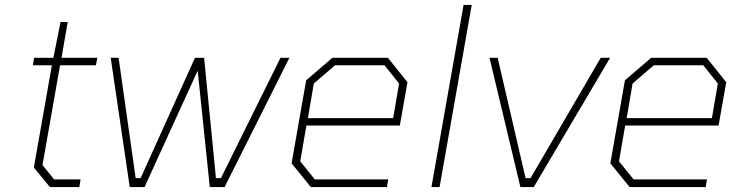

<svg xmlns="http://www.w3.org/2000/svg" viewBox="-20 -757 2963 777"><path d="M182 0 117 -79 190 -493H113L118 -523H196L225 -668H254L229 -523H374L368 -493H223L152 -89L199 -31H306L301 0Z M889 0H829L780 -471L565 0H505L428 -523H460L529 -36H549L769 -523H806L854 -36H874L1115 -523H1151Z M1238 0 1160 -96 1219 -432 1325 -523H1550L1629 -424L1598 -249H1220L1195 -104L1254 -31H1551L1546 0ZM1226 -279H1571L1595 -419L1536 -493H1336L1250 -419Z M1726 0 1856 -737H1889L1759 0Z M2086 0 1961 -523H1994L2107 -36H2127L2411 -523H2449L2140 0Z M2528 0 2450 -96 2509 -432 2615 -523H2840L2919 -424L2888 -249H2510L2485 -104L2544 -31H2841L2836 0ZM2516 -279H2861L2885 -419L2826 -493H2626L2540 -419Z"/></svg>

Font: Tomorrow ExtraLight
Style: Italic
Weight: 275
Italic angle: -10°
Designer: Tony de Marco, Monica Rizzolli
Foundry: Just in Type
Version: Version 2.002